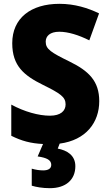

<svg xmlns="http://www.w3.org/2000/svg" viewBox="-20 -744 571 1004"><path d="M374 125C374 67 329 42 282 33L292 7C430 -11 499 -104 499 -215C499 -320 444 -373 344 -422C246 -470 219 -487 219 -526C219 -555 241 -578 290 -578C336 -578 391 -561 447 -533L498 -674C440 -702 371 -724 291 -724C141 -724 44 -649 44 -518C44 -399 106 -349 205 -300C296 -255 323 -237 323 -198C323 -164 297 -139 241 -139C182 -139 107 -160 39 -197V-34C93 -7 141 6 205 9L177 74C225 81 248 93 248 118C248 137 233 147 206 147C187 147 167 144 146 138V227C169 234 202 240 241 240C324 240 374 196 374 125Z"/></svg>

Font: Noto Sans Bengali SemiCondensed ExtraBold
Style: Regular
Weight: 800
Width: 4
Designer: Joana Ranito - Universal Thirst; Jelle Bosma - Monotype Design Team
Foundry: Universal Thirst ehf.
Version: Version 3.000